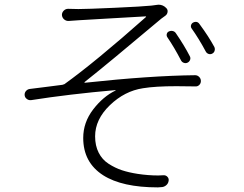

<svg xmlns="http://www.w3.org/2000/svg" viewBox="-20 -770 1040 819"><path d="M694.3 -610.4Q689.5 -617.2 691.4 -625Q693.4 -632.8 700.2 -635.7Q708 -639.6 716.8 -637.7Q725.6 -635.7 730.5 -627.9Q766.6 -575.2 789.1 -531.2Q793.9 -523.4 791 -515.1Q788.1 -506.8 780.3 -502.9Q772.5 -499 764.2 -502Q755.9 -504.9 752 -512.7Q723.6 -567.4 694.3 -610.4ZM796.9 -649.4Q793 -655.3 794.9 -662.6Q796.9 -669.9 803.7 -673.8Q809.6 -676.8 815.4 -676.8Q825.2 -676.8 832 -666Q870.1 -614.3 894.5 -569.3Q896.5 -564.5 896.5 -559.6Q896.5 -556.6 895.5 -553.7Q893.6 -545.9 885.7 -541.5Q877.9 -537.1 869.6 -540Q861.3 -543 857.4 -550.8Q828.1 -605.5 796.9 -649.4ZM274.4 -680.7Q262.7 -679.7 253.9 -687Q245.1 -694.3 244.1 -706.1Q244.1 -716.8 252 -724.6Q259.8 -732.4 270.5 -732.4Q290 -731.4 314.5 -731.4Q350.6 -731.4 469.7 -736.8Q588.9 -742.2 626 -746.1Q636.7 -747.1 647.5 -749Q652.3 -750 656.2 -750Q675.8 -750 689.5 -735.4Q696.3 -728.5 694.8 -718.8Q693.4 -709 685.5 -703.1Q675.8 -696.3 668 -690.4Q444.3 -502 340.8 -419.9Q339.8 -418.9 340.3 -418Q340.8 -417 341.8 -417Q623 -447.3 812.5 -449.2Q822.3 -449.2 829.6 -441.9Q836.9 -434.6 836.9 -424.3Q836.9 -414.1 829.6 -407.2Q822.3 -400.4 812.5 -401.4Q769.5 -402.3 732.4 -402.3Q642.6 -402.3 589.8 -393.6Q511.7 -381.8 448.7 -321.3Q385.7 -260.7 385.7 -188.5Q385.7 -148.4 400.9 -118.7Q416 -88.9 443.4 -71.3Q470.7 -53.7 500 -43.9Q529.3 -34.2 567.4 -28.3Q612.3 -21.5 655.3 -21.5Q667 -21.5 678.7 -22.5Q688.5 -22.5 694.8 -15.1Q701.2 -7.8 699.2 2Q697.3 13.7 688 21Q678.7 28.3 667 28.3Q660.2 29.3 653.3 29.3Q501 29.3 419.9 -22.5Q335 -77.1 335 -181.6Q335 -248 377.4 -303.2Q419.9 -358.4 472.7 -383.8Q473.6 -384.8 473.6 -385.3Q473.6 -385.7 472.7 -385.7Q273.4 -368.2 112.3 -342.8Q102.5 -341.8 94.7 -347.7Q85 -354.5 85 -366.2Q85 -375 90.8 -381.8Q97.7 -389.6 107.4 -390.6Q132.8 -393.6 181.6 -399.9Q230.5 -406.2 246.1 -408.2Q251 -409.2 254.9 -411.1Q386.7 -505.9 602.5 -697.3Q603.5 -698.2 603 -699.2Q602.5 -700.2 601.6 -700.2Q577.1 -698.2 457 -691.9Q336.9 -685.5 315.4 -683.6Q284.2 -681.6 274.4 -680.7Z"/></svg>

Font: Gen Jyuu Gothic L Monospace Light
Style: Regular
Weight: 300
Designer: [Source Han Sans]
Ryoko NISHIZUKA  (kana & ideographs); Paul D. Hunt (Latin, Greek & Cyrillic); Wenlong ZHANG  (bopomofo
Version: Version 1.002.20150607